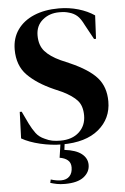

<svg xmlns="http://www.w3.org/2000/svg" viewBox="-60 -721 641 984"><g transform="rotate(-5 260.5 -228.5)"><path d="M237 18Q182 18 125 4.5Q68 -9 30 -31L35 -167H45L76 -102Q90 -74 106 -52.5Q122 -31 150 -19Q170 -9 188.5 -5.5Q207 -2 230 -2Q291 -2 326.5 -35Q362 -68 362 -120Q362 -169 338 -196.5Q314 -224 261 -250L220 -268Q134 -306 85.5 -355.5Q37 -405 37 -487Q37 -546 67.5 -589Q98 -632 152.5 -655Q207 -678 280 -678Q333 -678 380.5 -664Q428 -650 463 -626L457 -506H447L406 -581Q389 -616 372 -630.5Q355 -645 333 -651Q320 -655 309 -656.5Q298 -658 281 -658Q230 -658 195 -628.5Q160 -599 160 -549Q160 -498 187 -467.5Q214 -437 266 -413L312 -393Q408 -351 450 -303.5Q492 -256 492 -181Q492 -93 425.5 -37.5Q359 18 237 18ZM218 85 231 -2H252L246 47Q305 54 334 77Q363 100 363 134Q363 171 331 196Q299 221 234 221Q210 221 192.5 217.5Q175 214 159 209L163 192Q192 201 216 201Q244 201 259.5 184.5Q275 168 275 139Q275 115 259.5 102Q244 89 218 85Z"/></g></svg>

Font: DM Serif Display
Style: Regular
Weight: 400
Designer: Colophon Foundry, Frank Grießhammer
Foundry: Colophon Foundry
Version: Version 5.200; ttfautohint (v1.8.3)